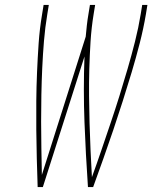

<svg xmlns="http://www.w3.org/2000/svg" viewBox="-20 -755 640 775"><path d="M132 0Q130 -58 128.5 -115.5Q127 -173 126.5 -231Q126 -289 126.5 -347Q127 -405 129.5 -463.5Q132 -522 136 -580.5Q140 -639 150 -698L156 -735H177L171 -698Q162 -644 157.5 -589.5Q153 -535 150.5 -480.5Q148 -426 147 -372Q146 -318 146 -264Q146 -210 147 -156.5Q148 -103 149 -49L326 -607Q328 -629 330.5 -652Q333 -675 337 -698L343 -735H364L358 -698Q349 -643 345.5 -587.5Q342 -532 340.5 -477Q339 -422 339.5 -367Q340 -312 341.5 -257.5Q343 -203 345.5 -148.5Q348 -94 351 -40Q371 -95 389.5 -149.5Q408 -204 426.5 -258.5Q445 -313 462 -367.5Q479 -422 495 -477Q511 -532 525 -587.5Q539 -643 548 -698L554 -735H575L569 -698Q559 -639 544 -580.5Q529 -522 511.5 -463.5Q494 -405 475.5 -347Q457 -289 437.5 -231Q418 -173 397.5 -115.5Q377 -58 356 0H335Q326 -131 321 -262Q316 -393 321 -527L153 0Z"/></svg>

Font: Iosevka SS04 Thin Extended
Style: Italic
Weight: 100
Width: 7
Italic angle: -9°
Monospace: yes
Designer: Belleve Invis
Foundry: Belleve Invis
Version: Version 19.0.0; ttfautohint (v1.8.4)